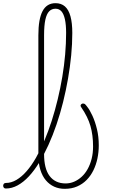

<svg xmlns="http://www.w3.org/2000/svg" viewBox="-94 -1172 728 1211"><path d="M-57 17Q-66 17 -70 11.5Q-74 6 -74 -0.5Q-74 -7 -70 -12.5Q-66 -18 -57 -18Q-23 -18 10 -37.5Q43 -57 74 -92.5Q105 -128 133 -177Q161 -226 186 -285Q211 -344 232 -409.5Q253 -475 270 -545.5Q287 -616 299 -687.5Q311 -759 317 -829Q323 -899 323 -964Q323 -973 329 -977Q335 -981 342.5 -981Q350 -981 356 -977Q362 -973 362 -964Q362 -895 355 -822.5Q348 -750 335 -675.5Q322 -601 304 -528.5Q286 -456 262.5 -387Q239 -318 211.5 -257.5Q184 -197 153 -146.5Q122 -96 88 -59.5Q54 -23 17.5 -3Q-19 17 -57 17ZM314 19Q278 19 248 5.5Q218 -8 195.5 -34.5Q173 -61 160.5 -101Q148 -141 148 -193V-949Q148 -1052 174.5 -1102Q201 -1152 256 -1152Q292 -1152 315.5 -1131.5Q339 -1111 350.5 -1069Q362 -1027 362 -964Q362 -955 356 -950Q350 -945 342.5 -945Q335 -945 329 -950Q323 -955 323 -964Q323 -1016 315.5 -1050Q308 -1084 293.5 -1100.5Q279 -1117 256 -1117Q232 -1117 216 -1100.5Q200 -1084 192 -1047.5Q184 -1011 184 -949V-200Q184 -155 192.5 -120.5Q201 -86 218.5 -62.5Q236 -39 261.5 -27Q287 -15 320 -15Q348 -15 373.5 -26Q399 -37 421 -57Q443 -77 459 -106Q475 -135 484 -170.5Q493 -206 493 -248Q493 -320 476.5 -377.5Q460 -435 418 -496Q413 -503 414.5 -508Q416 -513 420.5 -516Q425 -519 429 -519Q437 -519 441.5 -515.5Q446 -512 455 -500Q472 -479 489 -442Q506 -405 517.5 -357.5Q529 -310 529 -255Q529 -213 520.5 -172.5Q512 -132 495 -97.5Q478 -63 452.5 -37Q427 -11 392.5 4Q358 19 314 19Z"/></svg>

Font: Playwrite CL Thin
Style: Regular
Weight: 100
Designer: Veronika Burian, José Scaglione
Foundry: TypeTogether
Version: Version 1.002